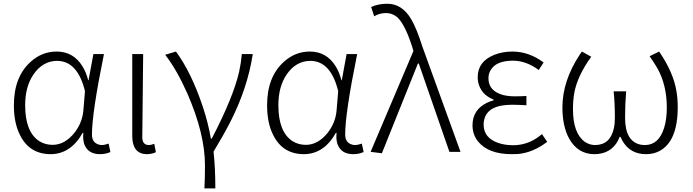

<svg xmlns="http://www.w3.org/2000/svg" viewBox="-20 -828 3778 1047"><path d="M256.8 12.7Q140.6 12.7 88.9 -91.8Q55.7 -157.2 55.7 -253.9Q55.7 -409.2 147.5 -491.2Q209 -546.9 289.1 -546.9Q380.9 -546.9 430.7 -464.8Q450.2 -432.6 460.9 -390.6H462.9L489.3 -533.2H546.9Q481.4 -211.9 481.4 -94.7Q481.4 -50.8 517.6 -40Q525.4 -37.1 534.2 -37.1Q550.8 -37.1 572.3 -44.9L582 1Q555.7 12.7 525.4 12.7Q460 12.7 439.5 -42Q430.7 -69.3 434.6 -103.5H430.7Q366.2 11.7 256.8 12.7ZM266.6 -38.1Q333 -38.1 385.7 -103.5Q428.7 -158.2 434.6 -225.6L443.4 -331.1Q403.3 -495.1 292 -496.1Q213.9 -496.1 163.1 -422.9Q117.2 -356.4 117.2 -253.9Q117.2 -107.4 195.3 -57.6Q227.5 -38.1 266.6 -38.1Z M779.3 12.7Q702.1 10.7 701.2 -85V-533.2H760.7Q755.9 -147.5 755.9 -78.1Q756.8 -38.1 790 -37.1Q804.7 -37.1 821.3 -43.9L830.1 2Q807.6 12.7 779.3 12.7Z M1094.7 199.2Q1097.7 147.5 1097.7 73.2Q1097.7 -97.7 1002 -317.4Q944.3 -447.3 880.9 -529.3L939.5 -546.9Q1022.5 -434.6 1085 -249Q1116.2 -155.3 1129.9 -72.3H1134.8Q1252 -296.9 1284.2 -437.5Q1294.9 -487.3 1298.8 -533.2H1358.4Q1330.1 -347.7 1235.4 -162.1Q1198.2 -89.8 1144.5 -1Q1154.3 86.9 1154.3 199.2Z M1637.7 12.7Q1521.5 12.7 1469.7 -91.8Q1436.5 -157.2 1436.5 -253.9Q1436.5 -409.2 1528.3 -491.2Q1589.8 -546.9 1669.9 -546.9Q1761.7 -546.9 1811.5 -464.8Q1831.1 -432.6 1841.8 -390.6H1843.8L1870.1 -533.2H1927.7Q1862.3 -211.9 1862.3 -94.7Q1862.3 -50.8 1898.4 -40Q1906.2 -37.1 1915 -37.1Q1931.6 -37.1 1953.1 -44.9L1962.9 1Q1936.5 12.7 1906.2 12.7Q1840.8 12.7 1820.3 -42Q1811.5 -69.3 1815.4 -103.5H1811.5Q1747.1 11.7 1637.7 12.7ZM1647.5 -38.1Q1713.9 -38.1 1766.6 -103.5Q1809.6 -158.2 1815.4 -225.6L1824.2 -331.1Q1784.2 -495.1 1672.9 -496.1Q1594.7 -496.1 1543.9 -422.9Q1498 -356.4 1498 -253.9Q1498 -107.4 1576.2 -57.6Q1608.4 -38.1 1647.5 -38.1Z M2062.5 7.8 2001 0 2234.4 -549.8 2226.6 -576.2Q2184.6 -706.1 2139.6 -739.3Q2115.2 -756.8 2085 -756.8Q2049.8 -756.8 2020.5 -739.3L2003.9 -790Q2043 -807.6 2091.8 -807.6Q2172.9 -807.6 2222.7 -722.7Q2252 -672.9 2283.2 -574.2L2491.2 0H2430.7L2263.7 -481.4H2258.8Z M2770.5 12.7Q2642.6 12.7 2585.9 -57.6Q2556.6 -95.7 2556.6 -144.5Q2556.6 -230.5 2637.7 -268.6Q2654.3 -276.4 2670.9 -280.3V-285.2Q2600.6 -313.5 2586.9 -382.8Q2585 -395.5 2585 -407.2Q2585 -492.2 2673.8 -528.3Q2718.8 -546.9 2776.4 -546.9Q2866.2 -545.9 2944.3 -487.3L2918 -446.3Q2848.6 -497.1 2777.3 -497.1Q2683.6 -497.1 2654.3 -443.4Q2643.6 -424.8 2643.6 -401.4Q2643.6 -331.1 2724.6 -309.6Q2752.9 -302.7 2788.1 -302.7Q2824.2 -302.7 2850.6 -304.7V-253.9Q2803.7 -256.8 2772.5 -256.8Q2637.7 -256.8 2620.1 -173.8Q2617.2 -162.1 2617.2 -149.4Q2617.2 -76.2 2696.3 -48.8Q2732.4 -36.1 2778.3 -36.1Q2857.4 -36.1 2921.9 -85.9Q2928.7 -90.8 2935.5 -96.7L2963.9 -54.7Q2887.7 3.9 2805.7 11.7Q2788.1 12.7 2770.5 12.7Z M3221.7 12.7Q3130.9 12.7 3083 -73.2Q3046.9 -140.6 3046.9 -242.2Q3046.9 -386.7 3141.6 -530.3Q3147.5 -539.1 3153.3 -546.9L3204.1 -518.6Q3128.9 -415 3111.3 -320.3Q3104.5 -279.3 3104.5 -232.4Q3104.5 -101.6 3168.9 -54.7Q3195.3 -37.1 3224.6 -37.1Q3306.6 -37.1 3327.1 -127Q3333 -153.3 3333 -185.5Q3333 -266.6 3326.2 -330.1H3394.5Q3388.7 -263.7 3388.7 -185.5Q3388.7 -56.6 3473.6 -39.1Q3485.4 -37.1 3497.1 -37.1Q3572.3 -37.1 3601.6 -130.9Q3616.2 -177.7 3616.2 -242.2Q3616.2 -361.3 3566.4 -453.1Q3548.8 -483.4 3522.5 -521.5L3574.2 -546.9Q3652.3 -433.6 3668.9 -330.1Q3675.8 -289.1 3675.8 -244.1Q3675.8 -56.6 3575.2 -3.9Q3543 12.7 3502.9 12.7Q3416 12.7 3374 -60.5Q3368.2 -71.3 3363.3 -82H3359.4Q3327.1 2 3241.2 11.7Q3231.4 12.7 3221.7 12.7Z"/></svg>

Font: Taipei Sans TC Beta Light
Style: Regular
Weight: 300
Designer: JT Foundry
Foundry: JT Foundry
Version: Version 1.000